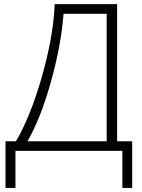

<svg xmlns="http://www.w3.org/2000/svg" viewBox="-20 -734 693 934"><path d="M623 180.2H575.2V0H55.2V180.2H6.8V-46.9H58.1Q130.4 -172.4 185.1 -365.5Q239.7 -558.6 246.1 -713.9H549.8V-46.9H623ZM499 -46.9V-667H289.1Q277.3 -513.2 227.5 -335.4Q177.7 -157.7 113.8 -46.9Z"/></svg>

Font: Zoram GWebM Light
Style: Regular
Weight: 300
Foundry: Ascender Corporation
Version: Version 1.000